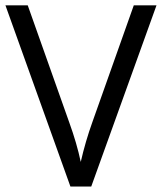

<svg xmlns="http://www.w3.org/2000/svg" viewBox="-20 -685 595 705"><path d="M319.5 -237.6 471.2 -665.3H554.6L315 0H238.6L0 -665.3H81.9L234.6 -234.6Q261.9 -159.3 276.5 -90.5Q293.7 -165.8 319.5 -237.6Z"/></svg>

Font: Khula
Style: Regular
Weight: 400
Designer: Erin McLaughlin, Steve Matteson
Version: Version 1.000;PS 1.0;hotconv 1.0.72;makeotf.lib2.5.5900; ttf